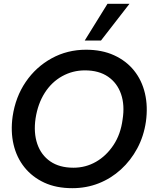

<svg xmlns="http://www.w3.org/2000/svg" viewBox="-20 -972 800 1004"><path d="M358 12Q274 12 211.5 -17Q149 -46 108 -97Q67 -148 51 -216Q35 -284 46 -363Q61 -465 114.5 -543.5Q168 -622 250 -667Q332 -712 430 -712Q513 -712 576.5 -683Q640 -654 681 -603Q722 -552 738 -483.5Q754 -415 743 -336Q732 -260 698 -196.5Q664 -133 612.5 -86Q561 -39 496.5 -13.5Q432 12 358 12ZM364 -95Q428 -95 482 -126Q536 -157 573.5 -213.5Q611 -270 621 -347Q633 -422 613 -480Q593 -538 545 -571Q497 -604 424 -604Q360 -604 305 -573.5Q250 -543 214 -486.5Q178 -430 166 -353Q155 -278 175 -219.5Q195 -161 243 -128Q291 -95 364 -95ZM423 -760 542 -952H657L508 -760Z"/></svg>

Font: Host Grotesk Light SemiBold
Style: Italic
Weight: 600
Italic angle: -8°
Version: Version 1.003